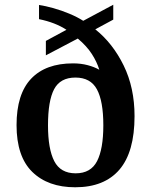

<svg xmlns="http://www.w3.org/2000/svg" viewBox="-20 -782 639 812"><path d="M298 10Q183 10 116.5 -55Q50 -120 50 -253Q50 -384 111.5 -449Q173 -514 289 -514Q322 -514 350.5 -506.5Q379 -499 400 -487Q390 -520 368.5 -553.5Q347 -587 309 -619L174 -548V-609L261 -656Q214 -687 145 -701V-761Q172 -757 206 -747.5Q240 -738 273.5 -724Q307 -710 332 -694L459 -762V-699L383 -658Q457 -599 503 -505Q549 -411 549 -291Q549 -139 485 -64.5Q421 10 298 10ZM300 -49Q364 -49 390.5 -100.5Q417 -152 417 -252Q417 -354 390 -404Q363 -454 299 -454Q235 -454 209 -405Q183 -356 183 -252Q183 -152 209.5 -100.5Q236 -49 300 -49Z"/></svg>

Font: Noto Serif Toto SemiBold
Style: Regular
Weight: 600
Designer: Monotype Design Team
Foundry: Monotype Imaging Inc.
Version: Version 2.001; ttfautohint (v1.8.4.7-5d5b)